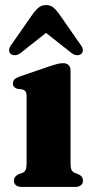

<svg xmlns="http://www.w3.org/2000/svg" viewBox="-20 -738 369 758"><path d="M258.5 -460.5V-91.5Q258.5 -74.5 262.5 -67Q266.5 -59.5 274.5 -55.5L288.5 -50.5Q298 -46.5 302.8 -40Q307.5 -33.5 307.5 -24.5Q307.5 -13 299.2 -6.5Q291 0 276.5 0H66Q51.5 0 43.2 -6.5Q35 -13 35 -24.5Q35 -33.5 40 -39.8Q45 -46 53.5 -50.5L69 -55.5Q77 -59.5 81 -67Q85 -74.5 85 -91.5V-356.5Q85 -371 80.8 -376.8Q76.5 -382.5 68 -385L49.5 -387Q40.5 -390 35.8 -395Q31 -400 31 -409Q31 -418.5 37.5 -424.8Q44 -431 58 -436L177.5 -477Q196 -483 207 -485.8Q218 -488.5 230.5 -488.5Q243 -488.5 250.8 -480.8Q258.5 -473 258.5 -460.5ZM197 -636H126.4L263.2 -528Q274 -520 284.5 -520Q295.1 -520 301.4 -525.5Q306.8 -531 307 -540.2Q307.3 -549.5 298.7 -560.5L210.5 -687Q199.3 -702 188.5 -710Q177.7 -718 161.9 -718Q146.2 -718 135.1 -710Q124.1 -702 112.4 -687L24.2 -560.5Q15.7 -549.5 15.9 -540.2Q16.1 -531 22 -525.5Q28.7 -520 39.1 -520Q49.4 -520 60.2 -528Z"/></svg>

Font: Fraunces
Style: Bold
Weight: 700
Version: Version 1.000;[b76b70a41]